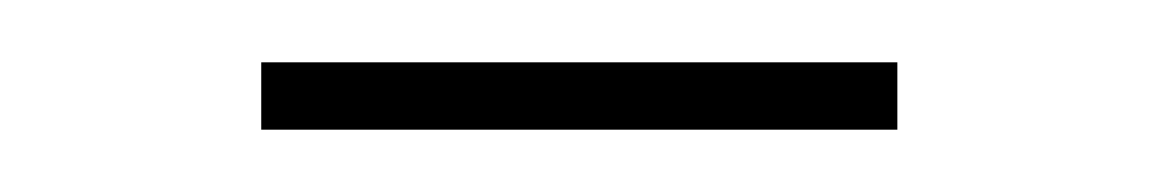

<svg xmlns="http://www.w3.org/2000/svg" viewBox="-20 -343 368 61"><path d="M63 -301.8V-323.2H265.1V-301.8Z"/></svg>

Font: Fira Sans Compressed Thin
Style: Regular
Weight: 100
Width: 1
Designer: Carrois Corporate & Edenspiekermann AG
Foundry: Carrois Corporate GbR & Edenspiekermann AG
Version: Version 4.203;PS 004.203;hotconv 1.0.88;makeotf.lib2.5.64775